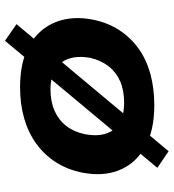

<svg xmlns="http://www.w3.org/2000/svg" viewBox="16 -626 680 751"><g transform="rotate(90 355.5 -250.0)"><path d="M320 11Q219 11 155 -26.5Q91 -64 65.5 -129.5Q40 -195 57 -277Q69 -334 98 -378Q127 -422 169.5 -452.5Q212 -483 268 -498.5Q324 -514 391 -514Q492 -514 556 -477Q620 -440 645.5 -376Q671 -312 654 -229Q642 -172 613 -127.5Q584 -83 541 -52Q498 -21 442.5 -5Q387 11 320 11ZM329 -108Q377 -108 413 -124Q449 -140 472 -169.5Q495 -199 504 -241Q518 -312 487.5 -354Q457 -396 381 -396Q333 -396 297.5 -380.5Q262 -365 239 -335.5Q216 -306 206 -265Q193 -193 224 -150.5Q255 -108 329 -108ZM139 70 74 25 571 -570 636 -526Z"/></g></svg>

Font: Nunito Sans 7pt SemiExpanded ExtraBold
Style: Italic
Weight: 800
Width: 6
Italic angle: -9°
Designer: Vernon Adams
Foundry: Vernon Adams
Version: Version 3.101;gftools[0.9.27]